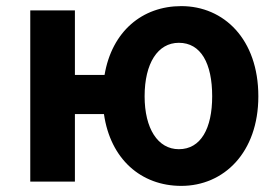

<svg xmlns="http://www.w3.org/2000/svg" viewBox="-20 -594 908 628"><path d="M322 -349H225V-560H79V0H225V-221H320C341 -74 441 14 573 14C712 14 825 -95 825 -279C825 -466 712 -574 573 -574C445 -574 346 -491 322 -349ZM565 -106C496 -106 453 -174 453 -279C453 -387 496 -454 565 -454C637 -454 674 -387 674 -279C674 -174 637 -106 565 -106Z"/></svg>

Font: Spoqa Han Sans Neo Bold
Style: Bold
Weight: 700
Designer: [Spoqa Han Sans Neo] Dong-huui Kim  Younghwa Kang  Yujin Lee  [Noto Sans] Ryoko NISHIZUKA  (kana & ideographs); Paul D. 
Foundry: Spoqa (http://www.spoqa-han-sans.com)
Version: Version 1.100;hotconv 1.0.109;makeotfexe 2.5.65596